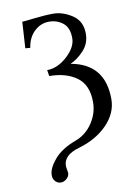

<svg xmlns="http://www.w3.org/2000/svg" viewBox="-89 -717 658 920"><g transform="rotate(-10 239.5 -256.5)"><path d="M94.2 103Q94.2 69.8 129.6 27.8Q165 -14.2 234.9 -40Q286.6 -59.1 318.4 -106.4Q350.1 -153.8 350.1 -208Q350.1 -292 298.1 -329.6Q246.1 -367.2 165 -367.2L160.2 -397Q210.9 -397 258.1 -439.9Q305.2 -482.9 305.2 -526.9Q305.2 -578.6 276.1 -601.3Q247.1 -624 209 -624Q168 -624 137 -594.5Q106 -564.9 99.1 -516.1L75.2 -518.1L83 -646Q91.8 -646 143.8 -652.1Q195.8 -658.2 235.8 -658.2Q281.7 -658.2 327.4 -628.2Q373 -598.1 373 -537.1Q373 -489.3 341.6 -455.6Q310.1 -421.9 275.9 -407.2Q439 -378.4 439 -207Q439 -139.2 385.5 -84Q332 -28.8 246.1 -3.9Q168.9 18.1 168.9 70.8Q168.9 77.6 171.4 90.3Q173.8 103 173.8 105Q173.8 121.1 160.4 133.1Q147 145 132.1 145Q117.2 145 105.7 133.5Q94.2 122.1 94.2 103Z"/></g></svg>

Font: Biolilbert
Style: Regular
Weight: 400
Designer: Philipp H. Poll
Foundry: Philipp H. Poll
Version: Version 1.1.0